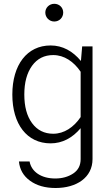

<svg xmlns="http://www.w3.org/2000/svg" viewBox="-20 -738 582 995"><path d="M43.9 -248C43.9 -94.7 119.6 4.9 242.2 4.9C303.2 4.9 355.5 -23.4 397.9 -73.7V86.4C397.9 119.1 385.3 144 359.4 161.1C333.5 178.2 302.7 187 266.1 187C193.4 187 142.6 151.9 133.3 98.6H78.1C82 140.1 101.1 173.8 135.7 198.7C169.9 223.6 213.9 236.3 268.1 236.3C376 236.3 459.5 182.6 459.5 86.4V-497.6H405.8L399.4 -421.9C356.9 -473.1 304.7 -502.4 242.2 -502.4C120.1 -502.4 43.9 -401.9 43.9 -248ZM106 -248C106 -310.1 119.1 -359.4 146 -397C172.9 -434.1 209.5 -452.6 255.9 -452.6C312.5 -452.6 362.3 -418.9 397.9 -366.2V-131.3C362.3 -78.6 312.5 -44.9 255.9 -44.9C209.5 -44.9 172.9 -63.5 146 -100.1C119.1 -136.7 106 -186 106 -248ZM214.8 -672.9C214.8 -647.5 235.4 -626.5 261.2 -626.5C288.1 -626.5 307.6 -647.5 307.6 -672.9C307.6 -698.2 288.1 -718.3 261.2 -718.3C235.4 -718.3 214.8 -698.2 214.8 -672.9Z"/></svg>

Font: Estedad Light
Style: Regular
Weight: 300
Designer: Amin Abedi
Version: Version 7.3